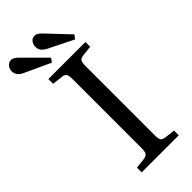

<svg xmlns="http://www.w3.org/2000/svg" viewBox="-339 -981 1033 1033"><g transform="rotate(-45 177.5 -464.0)"><path d="M61 0V-36L122 -43Q140 -46 146.5 -56Q153 -66 153 -94V-620Q153 -645 146.5 -655Q140 -665 120 -667L61 -674V-710H343V-674L282 -667Q264 -665 258 -654.5Q252 -644 252 -616V-90Q252 -65 258 -55.5Q264 -46 284 -43L343 -36V0ZM314 -759 175 -828Q155 -838 144.5 -850.5Q134 -863 134 -882Q134 -899 144.5 -913.5Q155 -928 174 -928Q191 -928 213 -905L330 -781ZM137 -759 -8 -826Q-27 -834 -38 -847Q-49 -860 -49 -880Q-49 -897 -37.5 -911Q-26 -925 -7 -925Q9 -925 32 -902L153 -781Z"/></g></svg>

Font: Literata 36pt
Style: Regular
Weight: 400
Designer: Latin by Veronika Burian and Jose Scaglione. Greek by Irene Vlachou. Cyrillic by Vera Evstafieva.
Foundry: TypeTogether
Version: Version 3.002